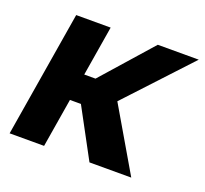

<svg xmlns="http://www.w3.org/2000/svg" viewBox="-98 -644 811 759"><g transform="rotate(20 308.0 -264.5)"><path d="M245.1 -529.3 157.7 0H12.7L100.1 -529.3ZM615.7 -529.3 314.5 -205.6H160.2L172.9 -319.3H257.8L443.4 -529.3ZM348.6 0 234.4 -211.9 356.4 -287.1 524.4 0Z"/></g></svg>

Font: Inter 24pt
Style: Bold Italic
Weight: 700
Italic angle: -9.3988°
Version: Version 4.001;git-66647c0bb